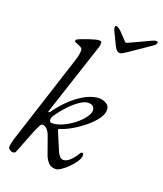

<svg xmlns="http://www.w3.org/2000/svg" viewBox="-150 -907 872 1027"><g transform="rotate(20 285.5 -394.0)"><path d="M289 21Q265 21 251 8.5Q237 -4 226 -28L188 -134Q182 -151 170.5 -164.5Q159 -178 142 -178Q135 -178 127.5 -162.5Q120 -147 115 -136Q112 -129 105.5 -112.5Q99 -96 91 -76Q83 -56 77 -39.5Q71 -23 68 -16Q62 0 58 7.5Q54 15 42 15Q35 15 25.5 8.5Q16 2 16 -7Q16 -12 18 -23Q20 -34 24 -49L191 -567Q197 -586 199 -599Q201 -612 201 -624Q201 -636 179 -644Q169 -648 161 -651.5Q153 -655 153 -658Q153 -662 154.5 -665Q156 -668 159 -669Q170 -675 186.5 -681Q203 -687 220.5 -693Q238 -699 252 -702.5Q266 -706 272 -706Q277 -706 282.5 -705Q288 -704 288 -696Q288 -688 287.5 -684Q287 -680 285 -673L150 -262Q146 -251 150.5 -252Q155 -253 159 -258Q193 -306 231.5 -341Q270 -376 309 -395.5Q348 -415 381 -415Q401 -415 420.5 -404Q440 -393 440 -370Q440 -344 418 -315Q396 -286 363.5 -260Q331 -234 296.5 -214.5Q262 -195 236 -188Q227 -186 231 -177L277 -68Q282 -58 290.5 -48.5Q299 -39 310 -39Q329 -39 348 -57Q367 -75 380 -97Q385 -106 388.5 -108Q392 -110 396 -110Q398 -110 400 -106Q402 -102 402 -98Q402 -82 389 -62Q376 -42 357 -23Q338 -4 319.5 8.5Q301 21 289 21ZM184 -203Q215 -203 247.5 -218Q280 -233 308 -255Q336 -277 353 -300.5Q370 -324 370 -340Q370 -355 361 -363.5Q352 -372 334 -372Q313 -372 285.5 -353Q258 -334 232 -306.5Q206 -279 189 -255Q172 -231 172 -220Q172 -214 175 -208.5Q178 -203 184 -203ZM398 -679Q391 -679 383.5 -685Q376 -691 369 -704L331 -783Q329 -788 328 -792.5Q327 -797 327 -801Q327 -812 338.5 -808Q350 -804 362 -792L403 -749Q408 -743 411.5 -743Q415 -743 422 -746L538 -800Q545 -803 550.5 -805Q556 -807 560 -807Q564 -807 567.5 -806Q571 -805 571 -800Q571 -796 567.5 -791Q564 -786 559 -782L438 -699Q428 -692 417 -685.5Q406 -679 398 -679Z"/></g></svg>

Font: EB Garamond
Style: Italic
Weight: 400
Italic angle: -17.2°
Designer: Georg Duffner and Octavio Pardo
Foundry: Georg Duffner
Version: Version 1.001